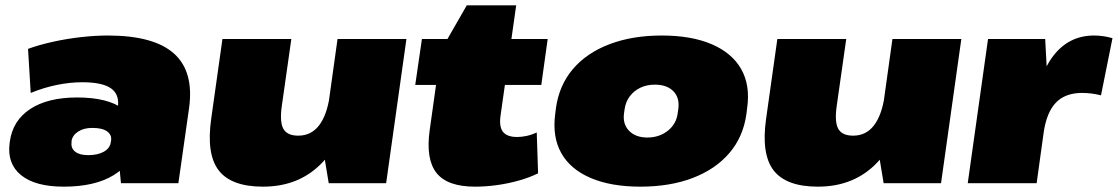

<svg xmlns="http://www.w3.org/2000/svg" viewBox="-20 -686 4186 719"><path d="M412 -216 421 -281Q429 -331 396.5 -354.5Q364 -378 288 -378Q242 -378 193 -368Q144 -358 95 -338L85 -503Q126 -518 178 -529.5Q230 -541 283.5 -547Q337 -553 384 -553Q556 -553 631.5 -485.5Q707 -418 688 -281L648 0H433ZM219 13Q112 13 59 -30Q6 -73 16 -150L17 -157Q28 -235 93.5 -278Q159 -321 269 -321Q383 -321 440.5 -278.5Q498 -236 487 -158L486 -151Q476 -73 405.5 -30Q335 13 219 13ZM310 -105Q346 -105 369 -118Q392 -131 395 -154L396 -160Q399 -181 381 -194Q363 -207 326 -207Q294 -207 273 -193.5Q252 -180 248 -159V-153Q245 -131 261.5 -118Q278 -105 310 -105Z M1035 -287Q1027 -228 1041.5 -203Q1056 -178 1097 -178Q1145 -178 1174.5 -216Q1204 -254 1215 -328L1310 -426L1300 -350Q1276 -173 1189.5 -80Q1103 13 965 13Q846 13 799 -48Q752 -109 771 -242L813 -540H1071ZM1426 0H1211L1188 -139L1244 -540H1502Z M1759 13Q1655 13 1614.5 -38.5Q1574 -90 1589 -198L1631 -497L1728 -666H1913L1855 -257Q1848 -213 1863 -193Q1878 -173 1917 -173Q1933 -173 1952 -177Q1971 -181 1990 -190L1995 -37Q1965 -22 1925 -10.5Q1885 1 1842.5 7Q1800 13 1759 13ZM1560 -540H2031L2007 -368H1535Z M2378 13Q2268 13 2192 -19.5Q2116 -52 2082 -112.5Q2048 -173 2059 -258L2062 -282Q2074 -367 2125.5 -427.5Q2177 -488 2262.5 -520.5Q2348 -553 2458 -553Q2569 -553 2645 -520.5Q2721 -488 2755.5 -427.5Q2790 -367 2778 -282L2775 -258Q2763 -173 2711 -112.5Q2659 -52 2574 -19.5Q2489 13 2378 13ZM2404 -171Q2449 -171 2481 -196.5Q2513 -222 2518 -263L2520 -277Q2526 -319 2502 -344Q2478 -369 2432 -369Q2402 -369 2378 -357.5Q2354 -346 2338.5 -325.5Q2323 -305 2319 -277L2317 -263Q2311 -222 2335.5 -196.5Q2360 -171 2404 -171Z M3113 -287Q3105 -228 3119.5 -203Q3134 -178 3175 -178Q3223 -178 3252.5 -216Q3282 -254 3293 -328L3388 -426L3378 -350Q3354 -173 3267.5 -80Q3181 13 3043 13Q2924 13 2877 -48Q2830 -109 2849 -242L2891 -540H3149ZM3504 0H3289L3266 -139L3322 -540H3580Z M3680 -540H3894L3906 -317L3862 0H3604ZM3845 -251Q3866 -401 3924.5 -477Q3983 -553 4077 -553Q4094 -553 4111.5 -550.5Q4129 -548 4146 -543L4103 -329Q4068 -338 4032 -338Q3969 -338 3934 -301.5Q3899 -265 3888 -188Z"/></svg>

Font: Pathway Extreme 28pt Black
Style: Italic
Weight: 900
Italic angle: -8°
Designer: Eduardo Rodriguez Tunni
Foundry: Eduardo Rodriguez Tunni
Version: Version 1.001;gftools[0.9.26]